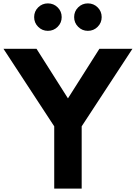

<svg xmlns="http://www.w3.org/2000/svg" viewBox="-22 -1113 801 1133"><path d="M298 0V-367.5L-1.5 -825H193.5L379 -532.5L564.5 -825H759.5L460 -367.5V0ZM496.5 -931Q463 -931 439.2 -954.8Q415.5 -978.5 415.5 -1012Q415.5 -1046 439.2 -1069.5Q463 -1093 496.5 -1093Q530.5 -1093 554.2 -1069.5Q578 -1046 578 -1012Q578 -978.5 554.2 -954.8Q530.5 -931 496.5 -931ZM260.5 -931Q227 -931 203.2 -954.8Q179.5 -978.5 179.5 -1012Q179.5 -1046 203.2 -1069.5Q227 -1093 260.5 -1093Q294.5 -1093 318.2 -1069.5Q342 -1046 342 -1012Q342 -978.5 318.2 -954.8Q294.5 -931 260.5 -931Z"/></svg>

Font: Spartan Thin
Style: Bold
Weight: 700
Version: Version 1.004